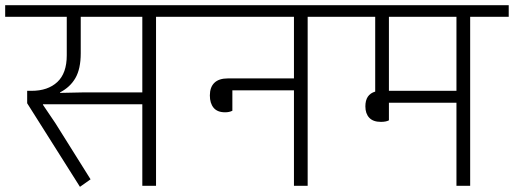

<svg xmlns="http://www.w3.org/2000/svg" viewBox="-40 -718 1986 742"><path d="M65 -319V-367H82Q145 -367 181.5 -401Q218 -435 218 -504V-653H-20V-698H711V-653H563V0H510V-315H126V-313L174 -242L310 -25L269 4ZM192 -359 286 -361H510V-653H272V-512Q272 -452 251.5 -416.5Q231 -381 192 -361Z M830 -284Q800 -284 785.5 -301.5Q771 -319 771 -349Q771 -381 788.5 -398Q806 -415 841 -415H1096V-653H671V-698H1298V-653H1149V0H1096V-369H858V-290Q846 -284 830 -284Z M1432 -247Q1402 -247 1387 -263Q1372 -279 1372 -307Q1372 -353 1410 -364V-653H1258V-698H1926V-653H1777V0H1724V-321H1463V-253Q1452 -247 1432 -247ZM1463 -653V-367H1724V-653Z"/></svg>

Font: IBM Plex Sans Devanagari Light
Style: Regular
Weight: 300
Designer: Mike Abbink, Paul van der Laan, Pieter van Rosmalen, Erin McLaughlin
Foundry: Bold Monday
Version: Version 1.1